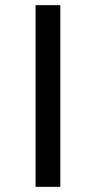

<svg xmlns="http://www.w3.org/2000/svg" viewBox="-20 -725 373 745"><path d="M118 0V-705H214V0Z"/></svg>

Font: Nunito Sans 7pt SemiExpanded
Style: Regular
Weight: 400
Width: 6
Designer: Vernon Adams
Foundry: Vernon Adams
Version: Version 3.101;gftools[0.9.27]